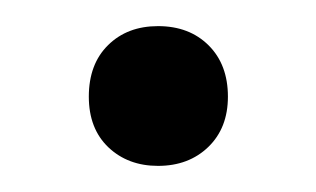

<svg xmlns="http://www.w3.org/2000/svg" viewBox="-20 -353 242 147"><path d="M101 -226Q78 -226 63 -240.2Q48 -254.5 48 -279Q48 -304 62.8 -318.5Q77.5 -333 101 -333Q125 -333 139.8 -318.2Q154.5 -303.5 154.5 -279Q154.5 -255 139.5 -240.5Q124.5 -226 101 -226Z"/></svg>

Font: Encode Sans Condensed
Style: Regular
Weight: 400
Width: 3
Designer: Multiple Designers
Foundry: Impallari Type
Version: Version 3.000; ttfautohint (v1.8.3) -l 8 -r 50 -G 200 -x 14 